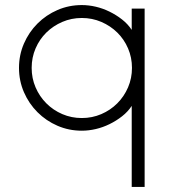

<svg xmlns="http://www.w3.org/2000/svg" viewBox="-20 -522 686 758"><path d="M303 -502Q330 -502 358 -495.5Q386 -489 412.5 -476Q439 -463 462 -445Q485 -427 500 -404V-488H551V216H500V-104Q485 -81 462 -63Q439 -45 412.5 -32Q386 -19 358 -12.5Q330 -6 303 -6Q252 -6 207 -25.5Q162 -45 128 -79Q94 -113 74.5 -158Q55 -203 55 -254Q55 -305 74.5 -350Q94 -395 128 -429Q162 -463 207 -482.5Q252 -502 303 -502ZM226 -71.5Q262 -56 303 -56Q344 -56 380 -71.5Q416 -87 443 -114Q470 -141 485.5 -177Q501 -213 501 -254Q501 -295 485.5 -331Q470 -367 443 -393.5Q416 -420 380 -435.5Q344 -451 303 -451Q262 -451 226 -435.5Q190 -420 163 -393.5Q136 -367 120.5 -331Q105 -295 105 -254Q105 -213 120.5 -177Q136 -141 163 -114Q190 -87 226 -71.5Z"/></svg>

Font: Leon Sans
Style: Light
Weight: 300
Designer: Jongmin Kim
Version: Version 1.2